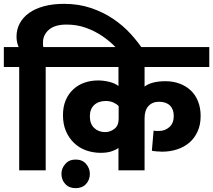

<svg xmlns="http://www.w3.org/2000/svg" viewBox="-30 -887 1110 1000"><path d="M70 -538H-10V-642H67Q63 -651 59.5 -665Q56 -679 56 -696Q56 -734 73 -765.5Q90 -797 121.5 -819.5Q153 -842 199 -854.5Q245 -867 304 -867Q379 -867 443 -845.5Q507 -824 559 -789Q611 -754 651 -710Q691 -666 719 -622L724 -614L638 -557L630 -570Q607 -604 575.5 -637.5Q544 -671 504.5 -698Q465 -725 418 -742Q371 -759 317 -759Q255 -759 224.5 -732Q194 -705 194 -667Q194 -660 194 -654Q194 -648 196 -642H288V-538H208V0H70Z M290 18Q290 -10 310 -33Q330 -56 364 -56Q399 -56 418.5 -33Q438 -10 438 18Q438 50 418 71.5Q398 93 364 93Q330 93 310 71.5Q290 50 290 18ZM588 -334Q580 -344 562 -352.5Q544 -361 521 -361Q483 -361 460.5 -340Q438 -319 438 -281Q438 -242 460.5 -220.5Q483 -199 518 -199Q544 -199 566 -216Q588 -233 588 -268ZM723 0H587V-117Q579 -109 554.5 -100Q530 -91 495 -91Q454 -91 418 -104Q382 -117 355.5 -142.5Q329 -168 313.5 -204Q298 -240 298 -287Q298 -332 312.5 -365.5Q327 -399 352 -422Q377 -445 410 -456.5Q443 -468 481 -468Q510 -468 540 -460.5Q570 -453 587 -439V-538H258V-642H1060V-538H723V-436Q739 -449 766.5 -456.5Q794 -464 832 -464Q872 -464 905.5 -451.5Q939 -439 963.5 -416Q988 -393 1001.5 -359Q1015 -325 1015 -283Q1015 -237 999 -202Q983 -167 956 -144Q929 -121 892.5 -109Q856 -97 814 -97Q803 -97 786 -98.5Q769 -100 761 -102L770 -207Q778 -205 783.5 -205Q789 -205 799 -205Q829 -205 852 -225Q875 -245 875 -283Q875 -318 855 -337.5Q835 -357 798 -357Q764 -357 743.5 -335Q723 -313 723 -271Z"/></svg>

Font: Mukta ExtraBold
Style: Regular
Weight: 800
Designer: Girish Dalvi and Yashodeep Gholap
Foundry: Ek Type
Version: Version 2.538;PS 1.002;hotconv 16.6.51;makeotf.lib2.5.65220;